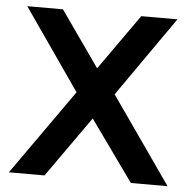

<svg xmlns="http://www.w3.org/2000/svg" viewBox="-49 -692 733 740"><g transform="rotate(5 318.0 -322.0)"><path d="M165 -644 316 -429 468 -644H608L392 -335L626 0H484L316 -235L150 0H12L245 -330L27 -644Z"/></g></svg>

Font: Montserrat Ace
Style: Bold
Weight: 600
Designer: Julieta Ulanovsky
Foundry: Julieta Ulanovsky
Version: Version 1